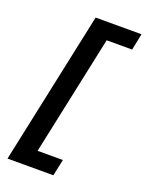

<svg xmlns="http://www.w3.org/2000/svg" viewBox="-160 -748 783 1027"><g transform="rotate(20 231.0 -235.0)"><path d="M16 200H277L297 106H153L298 -576H443L462 -670H201Z"/></g></svg>

Font: LT Wave Medium
Style: Italic
Weight: 500
Designer: Daniel Lyons
Version: Version 2.5 (Glyphs App)